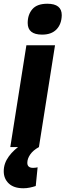

<svg xmlns="http://www.w3.org/2000/svg" viewBox="-50 -786 350 1026"><path d="M203 -766Q280 -766 280 -705Q279 -657 252 -629Q225 -601 175 -601Q98 -601 98 -663Q98 -708 123 -737Q148 -766 203 -766ZM5 0 91 -544H244L158 0ZM69 -16 158 0Q127 17 111.5 39.5Q96 62 96 84Q96 111 127 111Q135 111 141 110Q147 109 151 108L141 208Q126 213 109 216.5Q92 220 75 220Q24 220 -3 194.5Q-30 169 -30 129Q-30 87 -3 50Q24 13 69 -16Z"/></svg>

Font: Georama
Style: Bold Italic
Weight: 700
Italic angle: -9°
Designer: Jean-Baptiste Levee
Foundry: Production Type
Version: Version 1.000